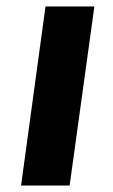

<svg xmlns="http://www.w3.org/2000/svg" viewBox="-20 -577 352 597"><path d="M45.5 0 121.5 -557H273.5L196.5 0Z"/></svg>

Font: Merriweather Sans Italic
Style: Bold
Weight: 700
Italic angle: -7.5°
Designer: Eben Sorkin
Foundry: Eben Sorkin
Version: Version 1.008; ttfautohint (v1.7.19-72a1) -l 8 -r 50 -G 200 